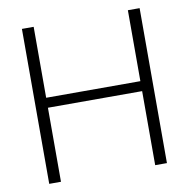

<svg xmlns="http://www.w3.org/2000/svg" viewBox="-79 -776 838 853"><g transform="rotate(-10 340.5 -349.5)"><path d="M75 -699H128V-379H553V-699H606V0H553V-334H128V0H75Z"/></g></svg>

Font: Prompt ExtraLight
Style: Regular
Weight: 275
Designer: Katatrad Team
Foundry: CadsonDemak
Version: Version 1.001